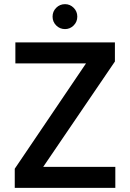

<svg xmlns="http://www.w3.org/2000/svg" viewBox="-20 -904 626 924"><path d="M51 0V-92L394 -599H54V-700H533V-608L188 -101H535V0ZM293 -764Q268 -764 250.5 -781.5Q233 -799 233 -824Q233 -849 250.5 -866.5Q268 -884 293 -884Q317 -884 334.5 -866.5Q352 -849 352 -824Q352 -799 334.5 -781.5Q317 -764 293 -764Z"/></svg>

Font: DM Sans 9pt
Style: Semibold
Weight: 600
Designer: Colophon Foundry, Jonny Pinhorn
Foundry: Colophon Foundry
Version: Version 4.004;gftools[0.9.30]